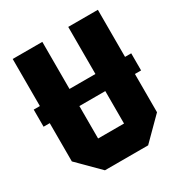

<svg xmlns="http://www.w3.org/2000/svg" viewBox="-164 -822 894 943"><g transform="rotate(-30 282.5 -350.0)"><path d="M6 -336V-433H559V-336ZM41 -119V-700H209V-152H356V-700H524V-119L405 0H160Z"/></g></svg>

Font: Tektur SemiCondensed
Style: Bold
Weight: 700
Width: 4
Designer: Adam Jagosz
Foundry: Adam Jagosz
Version: Version 1.005;gftools[0.9.30]